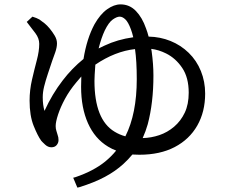

<svg xmlns="http://www.w3.org/2000/svg" viewBox="-20 -783 1040 876"><path d="M577 -650Q565 -682 552 -694.5Q539 -707 526 -707Q513 -707 494.5 -694Q476 -681 458 -644Q442 -610 430 -562Q443 -569 457 -575Q516 -603 588 -613Q583 -634 577 -650ZM841 -360Q841 -429 811.5 -473Q782 -517 738 -539Q704 -556 670 -560Q671 -554 672 -548Q680 -490 680 -438Q680 -314 654 -216Q645 -184 631 -153Q670 -154 707 -166.5Q744 -179 774.5 -205Q805 -231 823 -269Q841 -307 841 -360ZM552 -161Q604 -264 604 -422Q604 -504 596 -559Q505 -549 415 -488Q411 -434 411 -414Q411 -237 503 -182Q526 -168 552 -161ZM218 -505Q208 -475 198 -445Q188 -415 181.5 -389Q175 -363 175 -339Q175 -304 183 -277Q218 -354 266 -416Q308 -471 361 -514Q376 -607 411 -672Q437 -718 468.5 -740.5Q500 -763 530 -763Q571 -763 600 -733Q629 -703 646 -654Q653 -636 658 -616Q711 -615 758 -596Q805 -577 841 -542Q877 -507 896.5 -459Q916 -411 916 -356Q916 -273 880 -210Q844 -147 777 -112Q710 -77 616 -77Q600 -77 584 -78Q565 -55 543 -35Q507 -2 458.5 24Q410 50 342 71L333 73L314 28L325 25Q407 -3 460 -46Q488 -69 510 -96Q491 -103 473 -114Q413 -150 381.5 -220.5Q350 -291 350 -387Q350 -411 351 -434Q341 -423 328 -407Q297 -370 276.5 -332Q256 -294 245 -260.5Q234 -227 234 -208Q234 -196 237 -187L243 -167Q247 -157 247 -144Q247 -131 238.5 -121Q230 -111 214.5 -111Q199 -111 186 -123Q170 -138 168 -141Q152 -163 133.5 -209Q115 -255 115 -324Q115 -372 126 -419.5Q137 -467 148 -508.5Q159 -550 159 -583Q159 -608 141.5 -631.5Q124 -655 102 -683L128 -707Q148 -701 160 -694Q173 -685 184 -676Q195 -667 207 -652.5Q219 -638 229.5 -620.5Q240 -603 240 -585Q240 -567 232 -544Q224 -521 218 -505Z"/></svg>

Font: Early Summer Mincho Screen
Style: Regular
Weight: 400
Designer: GuiWonder
Version: Version 1.002